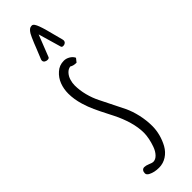

<svg xmlns="http://www.w3.org/2000/svg" viewBox="-347 -1035 1061 1061"><g transform="rotate(-45 184.0 -504.5)"><path d="M239.3 -835Q241.7 -828.1 252 -828.1Q261.2 -828.1 268.1 -833.7Q274.9 -839.4 274.9 -849.1Q274.9 -853 273.4 -857.9Q265.6 -886.2 260.7 -905.8L248 -954.1Q233.9 -1005.4 222.7 -1021.5Q215.8 -1031.2 208.5 -1031.2Q201.2 -1031.2 194.8 -1028.8Q183.6 -1023.9 171.9 -1004.9Q164.1 -991.7 147.9 -952.1L138.7 -928.7Q129.9 -905.8 112.3 -863.8Q110.4 -859.9 110.4 -854.5Q110.4 -845.7 117.9 -840.3Q125.5 -835 135.7 -835Q147 -835 149.9 -841.8L200.2 -969.7ZM147.5 -668Q153.3 -688.5 167.2 -703.6Q181.2 -718.8 198.7 -720.7Q212.9 -710.9 237.8 -710.9L254.9 -732.4Q248 -748 231 -758.3Q213.9 -768.6 195.8 -768.6Q159.7 -768.6 134.3 -745.1Q108.9 -722.7 96.7 -690.7Q84.5 -658.7 84.5 -622.6Q84.5 -577.6 99.1 -529.8Q109.9 -494.1 124.5 -462.2Q139.2 -430.2 163.1 -383.8L177.2 -356Q200.2 -310.5 213.9 -263.2Q227.5 -215.8 227.5 -173.3Q227.5 -155.3 222.9 -131.3Q218.3 -107.4 209.5 -83Q200.2 -56.6 184.3 -40Q168.5 -23.4 149.9 -23.4Q142.1 -23.4 124.5 -31.2Q106.4 -38.6 94.7 -38.6Q84 -38.6 78.1 -31Q72.3 -23.4 72.3 -11.7Q72.3 1 88.4 8.8Q113.8 22 149.9 22Q182.6 22 210 4.4Q237.3 -13.2 253.9 -43Q269.5 -71.3 278.1 -103.5Q286.6 -135.7 286.6 -167Q286.6 -211.9 276.4 -257.1Q266.1 -302.2 249 -337.9Q233.4 -371.1 186.5 -463.4L179.2 -478Q162.1 -511.7 151.9 -551.5Q141.6 -591.3 141.6 -629.9Q141.6 -648.4 147.5 -668Z"/></g></svg>

Font: Amatica SC
Style: Bold
Weight: 400
Designer: Vernon Adams, Ben Nathan
Foundry: newtypography
Version: Version 2.000